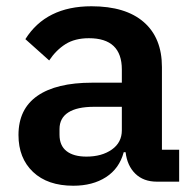

<svg xmlns="http://www.w3.org/2000/svg" viewBox="-20 -580 624 613"><path d="M39 -149Q39 -232 99.5 -274Q160 -316 274 -316H369V-358Q369 -458 264 -458Q219 -458 189 -439Q159 -420 137 -387L61 -455Q127 -560 272 -560Q381 -560 439 -509.5Q497 -459 497 -366V-102H552V0H481Q438 0 412 -25.5Q386 -51 381 -94H375Q361 -42 318.5 -14.5Q276 13 214 13Q132 13 85.5 -31Q39 -75 39 -149ZM369 -164V-239H280Q226 -239 198 -221Q170 -203 170 -168V-150Q170 -115 192.5 -97.5Q215 -80 256 -80Q305 -80 337 -102.5Q369 -125 369 -164Z"/></svg>

Font: IBM Plex Sans JP SemiBold
Style: Regular
Weight: 600
Designer: Mike Abbink; Paul van der Laan; Pieter van Rosmalen; Wujin Sim; Yejin Wi; Jinhee Kim; Boomi Park; Yona Kim; Kichan Ma
Foundry: Sandoll Inc.
Version: Version 1.001